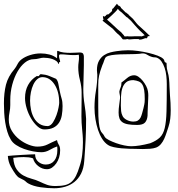

<svg xmlns="http://www.w3.org/2000/svg" viewBox="-20 -791 955 1028"><path d="M426 -314Q426 -347 427.5 -378.5Q429 -410 429 -442V-474V-488Q429 -497 425 -503.5Q421 -510 406 -510Q398 -510 384.5 -509Q371 -508 355 -508Q338 -508 321 -510Q304 -512 291 -518L290 -519L286 -517V-496Q286 -482 285 -479Q268 -493 245 -499Q222 -505 198 -505Q169 -505 141 -496Q113 -487 95 -473Q81 -462 73.5 -447Q66 -432 58 -422Q23 -381 12 -337.5Q1 -294 1 -237Q1 -213 2.5 -187Q4 -161 8 -135.5Q12 -110 19 -86.5Q26 -63 37 -45Q46 -28 65.5 -15Q85 -2 109 6.5Q133 15 157.5 19.5Q182 24 202 24Q225 24 246.5 11.5Q268 -1 286 -7Q287 -5 287 3V14Q287 49 270.5 69.5Q254 90 225 90Q203 90 185.5 75.5Q168 61 168 35Q163 35 141.5 36Q120 37 95.5 38.5Q71 40 49 41.5Q27 43 22 44Q24 75 37.5 100Q51 125 65 144Q76 158 84.5 161.5Q93 165 107 173Q114 177 119 182Q124 187 131 191Q158 206 197 211.5Q236 217 270 217Q300 217 328 209Q356 201 378 183.5Q400 166 414 138.5Q428 111 431 71Q436 8 438.5 -45Q441 -98 441 -155Q439 -193 432.5 -232.5Q426 -272 426 -314ZM277 205Q250 205 232 198.5Q214 192 191 181Q172 172 149 166Q126 160 105 148.5Q84 137 69 115.5Q54 94 51 54Q65 52 79 51Q93 50 107 50Q121 50 134 51.5Q147 53 157 57Q163 81 184.5 98Q206 115 231 115Q246 115 258.5 106.5Q271 98 281 84Q291 70 296.5 52Q302 34 302 14Q302 -5 295 -15.5Q288 -26 285 -41Q257 -29 234.5 -17.5Q212 -6 180 -6Q160 -6 134 -16Q108 -26 84 -44.5Q60 -63 43.5 -90Q27 -117 27 -151Q27 -171 31 -190Q35 -209 35 -229V-255Q35 -298 45.5 -337.5Q56 -377 73.5 -407.5Q91 -438 113.5 -456Q136 -474 160 -474Q174 -474 189 -478Q204 -482 213 -482Q223 -482 235.5 -480.5Q248 -479 260 -475Q272 -471 281 -464.5Q290 -458 293 -448Q297 -450 296 -454.5Q295 -459 302 -459Q302 -466 299 -474.5Q296 -483 296 -491Q296 -497 298.5 -498.5Q301 -500 306 -500Q321 -500 339 -498Q357 -496 377 -496Q383 -496 389.5 -496.5Q396 -497 402 -498Q402 -494 402.5 -491Q403 -488 403 -485Q403 -471 401 -458Q399 -445 399 -431Q399 -397 408 -362.5Q417 -328 417 -296V-269Q417 -244 416.5 -218.5Q416 -193 416 -168Q416 -149 417 -133.5Q418 -118 419.5 -102Q421 -86 422.5 -68.5Q424 -51 424 -28Q424 4 420 37.5Q416 71 406 100Q397 130 387 150Q377 170 363 182.5Q349 195 328.5 200Q308 205 277 205ZM280 -369Q262 -377 243 -384.5Q224 -392 198 -394Q193 -392 190.5 -387.5Q188 -383 185 -383Q182 -383 180.5 -383.5Q179 -384 177 -384Q147 -366 130.5 -336Q114 -306 114 -266Q114 -240 123 -210.5Q132 -181 147 -156Q162 -131 180.5 -114.5Q199 -98 217 -98Q247 -98 266 -107.5Q285 -117 296 -134Q307 -151 311 -174Q315 -197 315 -223Q315 -247 310 -263Q305 -279 300 -303Q296 -323 292.5 -341.5Q289 -360 280 -369ZM141 -252Q141 -275 145.5 -297.5Q150 -320 158.5 -338Q167 -356 179.5 -367Q192 -378 207 -378Q246 -378 271.5 -339.5Q297 -301 297 -240Q297 -234 293.5 -215Q290 -196 282.5 -175Q275 -154 264 -136.5Q253 -119 238 -116H235Q209 -116 191 -128Q173 -140 162 -159.5Q151 -179 146 -203.5Q141 -228 141 -252Z M560 -714H557Q551 -714 550 -711L547 -709V-707Q543 -706 541 -702L531 -705L532 -694Q532 -692 533 -690.5Q534 -689 535 -687L529 -682L533 -677L584 -637Q592 -628 600 -619.5Q608 -611 618 -603L626 -595Q631 -589 634 -584.5Q637 -580 639 -580H652Q654 -580 662 -582Q670 -580 670 -580H676Q682 -580 687.5 -581Q693 -582 718 -582L725 -581L727 -578L731 -579Q736 -579 742 -581Q748 -583 759 -587L763 -585L770 -591Q769 -592 769 -593L770 -594Q772 -596 772 -597L783 -598L758 -622Q746 -633 739 -639.5Q732 -646 725 -652Q718 -658 711 -666.5Q704 -675 692 -690L667 -713L668 -715L660 -719Q659 -721 658 -721.5Q657 -722 655 -724H653L644 -733Q639 -739 633 -744L626 -750L628 -752L622 -757Q618 -761 614 -761L606 -771L586 -746Q582 -745 581 -742Q580 -739 580 -737V-732Q575 -727 570 -722.5Q565 -718 560 -714ZM635 -611Q633 -613 632 -614.5Q631 -616 630 -617L629 -618Q608 -635 590.5 -652Q573 -669 553 -686Q554 -687 562 -694Q570 -701 579.5 -710Q589 -719 597.5 -727.5Q606 -736 609 -741L611 -744Q616 -736 623.5 -730.5Q631 -725 632 -724L659 -698V-700L681 -680Q694 -665 701.5 -656.5Q709 -648 715 -641.5Q721 -635 728 -628Q735 -621 747 -610L755 -602Q753 -601 750 -600.5Q747 -600 744 -598L738 -596L734 -597H707Q698 -597 693 -596.5Q688 -596 684 -596H675Q673 -596 670.5 -596Q668 -596 663 -597H660Q659 -596 649 -596H647L643 -602ZM885 -369Q883 -389 877.5 -407Q872 -425 872 -444V-450Q872 -454 869 -456Q862 -456 860.5 -464Q859 -472 854 -476Q845 -485 824 -493Q803 -501 776 -507.5Q749 -514 719.5 -518Q690 -522 666 -522Q649 -522 634 -520.5Q619 -519 604 -517Q589 -515 571 -510.5Q553 -506 537 -495.5Q521 -485 510 -465.5Q499 -446 499 -415Q499 -407 500 -401.5Q501 -396 501 -391Q501 -348 493.5 -304.5Q486 -261 486 -215Q486 -184 491 -153Q496 -122 505 -95Q514 -68 527.5 -47Q541 -26 558 -15Q570 -7 589.5 -3Q609 1 630 3Q651 5 671 5.5Q691 6 703 6Q712 6 723 6.5Q734 7 745 7Q765 7 783.5 5.5Q802 4 816 -1Q831 -7 841.5 -19.5Q852 -32 859 -47.5Q866 -63 871.5 -80Q877 -97 882 -112Q889 -133 891.5 -155Q894 -177 894 -200Q894 -220 893 -240Q892 -260 890 -281Q888 -304 887.5 -326.5Q887 -349 885 -369ZM682 -8Q667 -8 645 -12.5Q623 -17 602 -24.5Q581 -32 564 -40.5Q547 -49 541 -58Q534 -72 527.5 -78Q521 -84 516.5 -96.5Q512 -109 509 -135.5Q506 -162 506 -217V-337Q506 -351 507 -362.5Q508 -374 510.5 -385.5Q513 -397 517 -410.5Q521 -424 528 -442Q533 -452 537.5 -466.5Q542 -481 548 -486Q558 -493 578.5 -496Q599 -499 624.5 -500Q650 -501 677 -501Q704 -501 728 -503Q733 -504 736.5 -504.5Q740 -505 745 -505Q757 -505 768.5 -497.5Q780 -490 794 -486Q802 -484 808.5 -484Q815 -484 820 -482Q835 -476 845 -461.5Q855 -447 861.5 -427.5Q868 -408 870.5 -385Q873 -362 873 -340Q873 -250 871.5 -194.5Q870 -139 862 -105.5Q854 -72 835.5 -54.5Q817 -37 784 -24Q723 -8 682 -8ZM698 -388Q678 -388 661 -373.5Q644 -359 630 -349V-343Q630 -332 625.5 -322Q621 -312 619 -301Q619 -294 621 -285Q623 -276 623 -267Q621 -249 618 -228.5Q615 -208 615 -188Q615 -170 619.5 -157.5Q624 -145 635 -137Q646 -129 665.5 -125.5Q685 -122 714 -122Q745 -122 756.5 -135Q768 -148 770 -171Q770 -177 770.5 -193.5Q771 -210 772 -228Q773 -246 773.5 -261.5Q774 -277 774 -280Q774 -286 773.5 -291.5Q773 -297 772 -303Q770 -316 762.5 -330.5Q755 -345 744.5 -358Q734 -371 722 -379.5Q710 -388 698 -388ZM627 -225Q627 -251 628 -276Q629 -301 635.5 -320Q642 -339 655.5 -350.5Q669 -362 694 -362Q711 -360 723 -355Q735 -350 742 -338.5Q749 -327 752 -308Q755 -289 755 -260Q755 -242 752.5 -231.5Q750 -221 748 -211Q744 -196 740.5 -183Q737 -170 732 -160.5Q727 -151 718 -145.5Q709 -140 694 -140Q675 -140 657.5 -149.5Q640 -159 635 -173Q630 -183 628.5 -196.5Q627 -210 627 -225Z"/></svg>

Font: Londrina Sketch
Style: Regular
Weight: 400
Designer: Marcelo Magalhaes
Foundry: Marcelo Magalhães
Version: Version 1.002